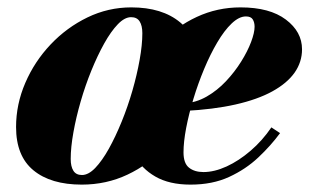

<svg xmlns="http://www.w3.org/2000/svg" viewBox="-20 -490 856 520"><path d="M201.5 10Q117.5 10 70.5 -28.8Q23.5 -67.5 23.5 -146Q23.5 -207.5 48.5 -265.5Q73.5 -323.5 117 -369.5Q160.5 -415.5 216.8 -442.8Q273 -470 335.5 -470Q419.5 -470 468.2 -429.2Q517 -388.5 517 -310Q517 -250 492.8 -193Q468.5 -136 425.5 -90Q382.5 -44 325.2 -17Q268 10 201.5 10ZM202 -16Q219.5 -16 238 -35.2Q256.5 -54.5 274.8 -87.2Q293 -120 309.5 -160.5Q326 -201 338.5 -244.2Q351 -287.5 358.2 -328Q365.5 -368.5 365.5 -400Q365.5 -420.5 358.2 -432Q351 -443.5 335 -443.5Q317.5 -443.5 299 -424.2Q280.5 -405 262.2 -372.2Q244 -339.5 227.5 -299Q211 -258.5 198.5 -215.2Q186 -172 178.8 -131.5Q171.5 -91 171.5 -59.5Q171.5 -39 178.8 -27.5Q186 -16 202 -16ZM496 10Q438.5 10 400.8 -11.8Q363 -33.5 344.2 -69.8Q325.5 -106 325.5 -150Q325.5 -213.5 349.5 -271Q373.5 -328.5 415.5 -373.5Q457.5 -418.5 513 -444.2Q568.5 -470 631.5 -470Q710.5 -470 754.2 -437Q798 -404 798 -356.5Q798 -322 777.8 -293.2Q757.5 -264.5 717.5 -242.5Q677.5 -220.5 617.8 -207Q558 -193.5 479 -189.5V-210Q511 -212 539.8 -228.5Q568.5 -245 592 -270Q615.5 -295 633 -323Q650.5 -351 660 -376.2Q669.5 -401.5 669.5 -417.5Q669.5 -429.5 664.5 -437.5Q659.5 -445.5 646 -445.5Q627.5 -445.5 607.5 -426.5Q587.5 -407.5 568.5 -375.2Q549.5 -343 533 -303.5Q516.5 -264 504 -222.8Q491.5 -181.5 484.2 -143.5Q477 -105.5 477 -77.5Q477 -47.5 492 -35.8Q507 -24 531 -24Q560.5 -24 593.8 -39.2Q627 -54.5 658.8 -81.8Q690.5 -109 715 -145L738.5 -129.5Q713.5 -95.5 679.5 -63.5Q645.5 -31.5 600.5 -10.8Q555.5 10 496 10Z"/></svg>

Font: Bodoni Moda 9pt ExtraBold
Style: Italic
Weight: 800
Italic angle: -13°
Designer: Owen Earl
Foundry: indestructible type
Version: Version 2.004